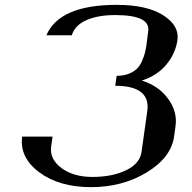

<svg xmlns="http://www.w3.org/2000/svg" viewBox="-20 -770 790 790"><path d="M460 -750Q585 -750 651.9 -707Q718.8 -664.1 710 -604.5Q702.1 -549.8 664.6 -504.4Q627 -459 563.5 -438.5Q632.8 -417 671.9 -363.3Q710.9 -309.6 702.1 -250L696.3 -208Q683.6 -121.1 583.5 -60.5Q483.4 0 354.5 0Q223.6 0 141.6 -61Q59.6 -122.1 71.3 -208H196.3L190.4 -167Q183.6 -115.2 232.9 -78.6Q282.2 -42 360.4 -42Q441.4 -42 498.5 -69.3Q555.7 -96.7 562.5 -145.5L585.9 -312.5Q600.6 -417 454.1 -417L460 -458Q488.3 -458 509.3 -466.3Q530.3 -474.6 543 -486.8Q555.7 -499 564 -518.1Q572.3 -537.1 576.2 -552.2Q580.1 -567.4 583 -587.9L589.8 -641.6Q599.6 -708 454.1 -708Q382.8 -708 335.4 -687Q288.1 -666 275.4 -625H170.9Q224.6 -750 460 -750Z"/></svg>

Font: okolaks
Style: BoldItalic
Weight: 600
Width: 8
Italic angle: -8°
Version: Version 000.6.0